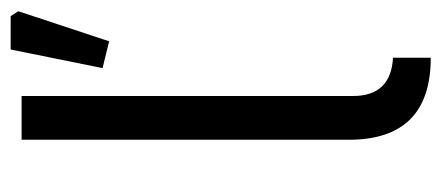

<svg xmlns="http://www.w3.org/2000/svg" viewBox="-248 -552 808 351"><g transform="rotate(-90 155.5 -376.0)"><path d="M76 -142V-740H156V-134Q156 -65 226 -61V8Q76 8 76 -142ZM207 -592 241 -760H302L311 -746L256 -580Z"/></g></svg>

Font: Oxanium ExtraLight
Style: Regular
Weight: 400
Version: Version 2.000